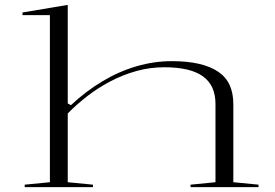

<svg xmlns="http://www.w3.org/2000/svg" viewBox="-20 -765 1123 785"><path d="M1037 -10V0H759V-10L861 -20V-340Q861 -416 809.5 -453Q758 -490 652 -490Q593 -490 537.5 -474.5Q482 -459 431.5 -432.5Q381 -406 337 -372Q293 -338 257 -301V-20L360 -10V0H81V-10L184 -20V-703H72V-714L257 -745V-342L270 -335Q331 -392 398.5 -432.5Q466 -473 538 -494Q610 -515 682 -515Q746 -515 793.5 -504Q841 -493 872.5 -471.5Q904 -450 919 -417Q934 -384 934 -338V-20Z"/></svg>

Font: Kalnia Expanded ExtraLight
Style: Regular
Weight: 250
Width: 7
Designer: Frida Medrano
Foundry: Frida Medrano
Version: Version 1.105